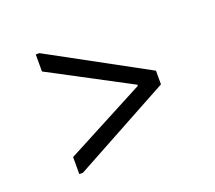

<svg xmlns="http://www.w3.org/2000/svg" viewBox="-82 -652 726 647"><g transform="rotate(-20 281.0 -328.5)"><path d="M114 -543 463 -353V-304L114 -114H101V-175L388 -326V-330L101 -482V-543Z"/></g></svg>

Font: Be Vietnam Light
Style: Regular
Weight: 300
Designer: Gabriel Lam
Foundry: TypeRant
Version: Version 4.000